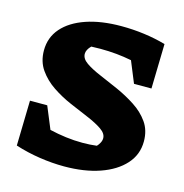

<svg xmlns="http://www.w3.org/2000/svg" viewBox="-102 -764 836 871"><g transform="rotate(15 316.0 -328.0)"><path d="M275 13Q219 13 159.5 4Q100 -5 44 -23L49 -235H130L173 -131Q211 -122 250 -117Q289 -112 328 -112Q363 -112 395 -116Q402 -123 408 -134Q414 -145 414 -156Q414 -178 388 -196Q362 -214 320.5 -231.5Q279 -249 232.5 -269Q186 -289 145 -316.5Q104 -344 77.5 -382Q51 -420 51 -472Q51 -533 89.5 -577Q128 -621 198 -645Q268 -669 363 -669Q417 -669 470 -662Q523 -655 572 -641L567 -431H485L444 -531Q374 -545 297 -545Q276 -545 254 -544Q234 -524 234 -505Q234 -482 260 -464Q286 -446 327.5 -428.5Q369 -411 415 -390.5Q461 -370 502.5 -343Q544 -316 570 -279Q596 -242 596 -190Q596 -128 555 -82.5Q514 -37 442 -12Q370 13 275 13Z"/></g></svg>

Font: Piazzolla SC ExtraBold
Style: Regular
Weight: 800
Designer: Juan Pablo del Peral
Foundry: Huerta Tipografica
Version: Version 1.330